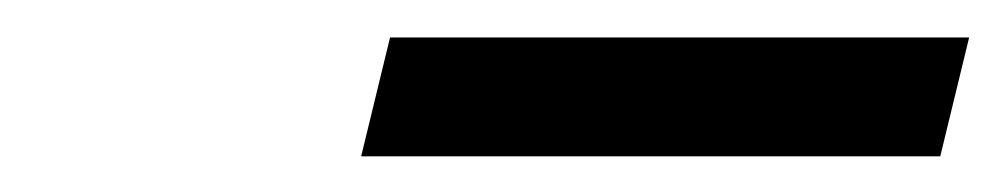

<svg xmlns="http://www.w3.org/2000/svg" viewBox="-20 -678 550 105"><path d="M177.5 -592.5 193.3 -657.5H510L494.2 -592.5Z"/></svg>

Font: Funnel Sans
Style: Italic
Weight: 400
Italic angle: -14.036°
Version: Version 1.000; Beta; Release 5; Build 24; ttfautohint (v1.8.